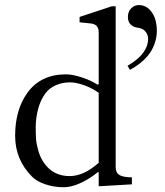

<svg xmlns="http://www.w3.org/2000/svg" viewBox="-20 -747 665 774"><path d="M494.1 -481.9Q531.2 -503.4 551.3 -526.9Q577.1 -557.6 577.1 -590.8Q577.1 -609.9 562 -624.5Q552.7 -632.8 532.7 -635.7Q517.6 -637.7 506.6 -648.4Q495.6 -659.2 495.6 -678.7Q495.6 -700.2 508.8 -713.4Q522 -726.6 540 -726.6Q570.3 -726.6 590.8 -699.2Q612.3 -670.4 612.3 -621.6Q612.3 -596.7 602.8 -569.8Q593.3 -543 575.7 -522Q548.8 -489.7 503.9 -465.3ZM41 -199.7Q41 -304.7 90.8 -373.5Q144.5 -447.3 246.1 -447.3Q271.5 -447.3 307.6 -435.8Q343.8 -424.3 374 -405.3L377.9 -408.2V-616.7Q377.9 -648.9 346.7 -652.3L300.8 -657.2V-678.7L430.7 -721.7H446.3V-72.8Q446.3 -50.8 461.4 -41.5Q476.6 -32.2 511.7 -32.2V-3.9L377.9 3.9V-51.8L375 -53.7Q344.2 -27.8 306.4 -10Q268.6 7.8 237.3 7.8Q198.2 7.8 163.1 -3.9Q127.9 -15.6 108.9 -35.2Q41 -103.5 41 -199.7ZM124 -235.4Q124 -205.6 125.2 -187.3Q126.5 -168.9 134 -141.1Q141.6 -113.3 156.7 -91.3Q193.8 -37.1 260.7 -37.1Q317.9 -37.1 377.9 -90.8V-373Q350.6 -392.1 318.6 -403.6Q286.6 -415 261.7 -415Q231.9 -415 205.3 -403.6Q178.7 -392.1 163.1 -370.6Q143.1 -343.8 133.5 -306.9Q124 -270 124 -235.4Z"/></svg>

Font: Theano Old Style
Style: Regular
Weight: 400
Designer: Alexey Kryukov
Version: Version 2.00